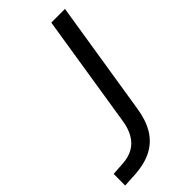

<svg xmlns="http://www.w3.org/2000/svg" viewBox="-268 -758 817 817"><g transform="rotate(-45 141.0 -349.0)"><path d="M-40.7 7.4 -40.2 -62.1 20.1 -66.1Q55.9 -68.6 81.8 -83.5Q107.8 -98.4 124.2 -126.7Q140.7 -155 146.7 -196.4L227.3 -705H309.7L227.1 -185.9Q218.2 -127.6 194 -86.8Q169.8 -45.9 128 -23.2Q86.3 -0.5 23.3 3.9Z"/></g></svg>

Font: Nunito Sans 12pt ExtraLight
Style: Italic
Weight: 200
Italic angle: -9°
Designer: Vernon Adams
Foundry: Vernon Adams
Version: Version 3.101;gftools[0.9.27]